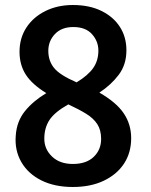

<svg xmlns="http://www.w3.org/2000/svg" viewBox="-20 -729 605 767"><path d="M504 -177Q504 -232 474.5 -276Q445 -320 377 -359Q424 -390 454.5 -430.5Q485 -471 485 -528Q485 -581 459 -621.5Q433 -662 385 -685.5Q337 -709 271 -709Q210 -709 161.5 -685Q113 -661 85.5 -619Q58 -577 58 -522Q58 -470 83 -431Q108 -392 165 -357Q113 -326 80 -285.5Q47 -245 43 -188Q38 -129 65 -82Q92 -35 145 -8.5Q198 18 271 18Q342 18 394.5 -7Q447 -32 475.5 -75.5Q504 -119 504 -177ZM373 -527Q373 -487 352.5 -457.5Q332 -428 286 -400Q219 -429 196 -457.5Q173 -486 173 -526Q173 -565 199.5 -593Q226 -621 273 -621Q322 -621 347.5 -592.5Q373 -564 373 -527ZM384 -174Q384 -131 354.5 -102.5Q325 -74 271 -74Q219 -74 188 -103.5Q157 -133 157 -175Q157 -218 177.5 -249.5Q198 -281 253 -312Q296 -292 325 -274Q354 -256 369 -232.5Q384 -209 384 -174Z"/></svg>

Font: Repo DemiBold
Style: Regular
Weight: 600
Designer: Stefan Peev
Foundry: Context Ltd
Version: Version 1.502